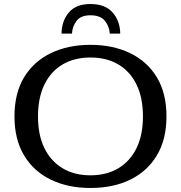

<svg xmlns="http://www.w3.org/2000/svg" viewBox="-20 -920 900 955"><path d="M430 15Q318 15 232.5 -26.5Q147 -68 99.5 -147.5Q52 -227 52 -341Q52 -456 99.5 -535Q147 -614 232.5 -655.5Q318 -697 430 -697Q542 -697 627.5 -655.5Q713 -614 760.5 -535Q808 -456 808 -341Q808 -227 760.5 -147.5Q713 -68 628 -26.5Q543 15 430 15ZM429 -48Q510 -48 568.5 -83Q627 -118 659 -183Q691 -248 691 -341Q691 -434 659 -499.5Q627 -565 568.5 -599.5Q510 -634 430 -634Q350 -634 291.5 -599.5Q233 -565 201 -499.5Q169 -434 169 -341Q169 -248 201 -183Q233 -118 291.5 -83Q350 -48 429 -48ZM286 -753Q287 -816 322.5 -858Q358 -900 430 -900Q503 -900 540 -858Q577 -816 578 -753H526Q524 -789 501.5 -816.5Q479 -844 430 -844Q382 -844 361 -816.5Q340 -789 338 -753Z"/></svg>

Font: Montagu Slab 24pt
Style: Regular
Weight: 400
Designer: Florian Karsten
Foundry: Florian Karsten
Version: Version 1.000